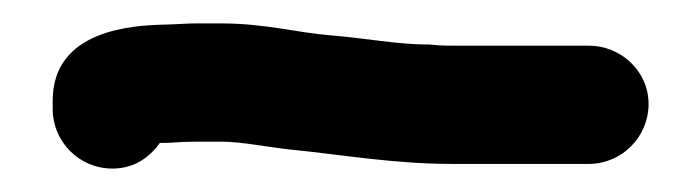

<svg xmlns="http://www.w3.org/2000/svg" viewBox="-20 -33 598 164"><path d="M346.4 5H345C319.1 5 292.7 -0.4 261.5 -2.9C233.8 -5.1 206.6 -13 169 -13H147C139 -13 131.1 -12.2 121.1 -12C92.7 -11.4 25 -7.4 25 53V60C25 88.2 47.8 111 76 111C94.1 111 107.3 102 116.5 89.1C117.9 89.1 120.5 89 123 89H124C132.2 88.4 140.2 88 147 88H169C186.8 88 208.9 92.8 229.5 94.9C269.3 98.8 316.5 107 365 107H483C511.3 107 534 83.7 534 56C534 27.4 510 6 483 6H365C357.8 6 351.9 5.6 346.4 5Z"/></svg>

Font: NumbBunny
Style: Bk
Weight: 400
Designer: Robert Jablonski
Foundry: Cannot Into Space Fonts
Version: Version 1.0